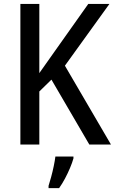

<svg xmlns="http://www.w3.org/2000/svg" viewBox="-20 -734 583 975"><path d="M543.5 0H433.6L241.2 -329.6L179.7 -269.5V0H83.5V-713.9H179.7V-362.8Q194.8 -384.8 214.4 -411.9Q233.9 -439 256.3 -471.2L428.2 -713.9H535.6L309.6 -400.4ZM353 61V70.3Q346.7 92.8 335.4 119.4Q324.2 146 310.1 172.6Q295.9 199.2 280.3 221.2H226.6V209.5Q232.4 191.9 239.7 164.8Q247.1 137.7 252.9 109.6Q258.8 81.5 261.2 61Z"/></svg>

Font: Open Sans SemiCondensed Medium
Style: Regular
Weight: 500
Width: 4
Designer: Monotype Design Team
Foundry: Monotype Imaging Inc.
Version: Version 3.000